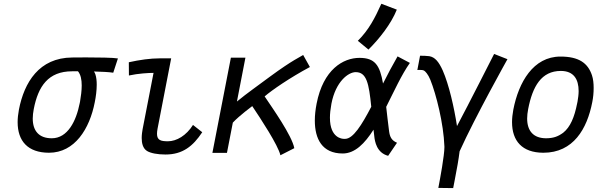

<svg xmlns="http://www.w3.org/2000/svg" viewBox="-20 -800 3145 1005"><path d="M388.2 -426.8C402.8 -409.2 407.7 -382.8 407.7 -352.5C407.7 -326.2 403.8 -296.4 398.9 -267.6C398.4 -264.6 397.5 -261.7 397 -258.8C378.9 -167 334.5 -76.2 251 -76.2C184.6 -76.2 151.4 -114.3 151.4 -179.7C151.4 -194.8 153.3 -211.4 156.7 -229C179.7 -348.1 232.4 -426.8 357.4 -426.8H377.4ZM471.7 -425.8C511.7 -424.8 551.3 -422.9 572.8 -419.4L597.2 -494.1C573.2 -498.5 491.7 -499.5 429.7 -499.5C394.5 -499.5 365.7 -499 357.4 -499C184.6 -497.6 106.9 -369.1 79.1 -226.6C74.7 -203.1 72.3 -181.2 72.3 -160.6C72.3 -62 125.5 -1 235.4 -0.5H236.3C371.6 -0.5 449.2 -126 476.1 -265.1C481.9 -293.5 486.3 -326.7 486.3 -356.9C486.3 -376.5 484.4 -395 479.5 -410.2C477.5 -416.5 474.6 -421.9 471.7 -425.8Z M817.4 -494.6C766.6 -494.6 711.4 -486.8 654.3 -474.1L654.8 -404.8C703.1 -415.5 759.8 -418.5 783.7 -418.5L726.6 -124.5C724.6 -112.8 721.7 -95.7 721.7 -77.6C721.7 -51.3 727.5 -23.4 749.5 -9.8C768.6 2 804.7 8.8 846.2 8.8C936 8.8 990.2 -34.7 1038.6 -107.9L990.2 -146C955.1 -90.3 904.3 -60.5 858.9 -60.5C822.3 -60.5 801.8 -65.9 801.8 -99.6C801.8 -106.9 802.7 -116.2 804.7 -126.5C804.7 -126.5 850.1 -361.3 876 -494.6Z M1365.2 -295.4C1403.8 -328.6 1496.6 -392.6 1602.1 -449.2L1566.9 -512.2C1553.7 -502.9 1512.7 -486.8 1394.5 -399.9C1333.5 -354 1274.4 -313.5 1220.2 -268.6L1264.6 -498H1188.5L1091.8 0H1168L1198.7 -158.2C1232.9 -194.8 1300.3 -244.6 1300.3 -244.6C1345.2 -177.7 1435.5 -40.5 1447.8 12.7L1520.5 -24.4C1508.3 -90.3 1406.7 -233.4 1365.2 -295.4Z M1853 -586.4 1908.7 -540.5C1965.8 -597.2 2026.9 -674.3 2057.1 -749.5L1976.1 -780.3C1942.4 -705.6 1910.6 -643.6 1853 -586.4ZM1714.8 -257.3C1737.3 -374 1803.7 -422.4 1841.8 -422.4C1898.9 -422.4 1911.1 -363.8 1923.3 -241.2C1873.5 -145.5 1828.1 -73.2 1786.6 -73.2H1780.3C1772.9 -73.2 1707 -75.7 1707 -183.6C1707 -204.1 1709.5 -228.5 1714.8 -257.3ZM2001.5 -240.7C2043 -322.8 2082 -409.2 2125.5 -470.7L2061 -504.9C2034.7 -459.5 2009.3 -411.1 1984.9 -362.8C1968.3 -459 1942.4 -497.1 1861.8 -497.1C1776.4 -497.1 1671.9 -436.5 1637.2 -257.3C1631.3 -227.1 1627.9 -197.3 1627.9 -168.9C1627.9 -73.7 1665.5 3.4 1773.9 3.4C1837.9 3.4 1889.2 -48.8 1935.1 -121.1C1936.5 -110.4 1937.5 -99.1 1939 -87.9C1941.9 -58.6 1952.1 0 2011.7 15.6L2058.1 -52.7C2028.3 -65.4 2020.5 -85 2016.6 -113.3C2010.3 -160.6 2005.9 -203.1 2001.5 -240.7Z M2274.4 183.6 2352.1 184.6C2355 170.4 2357.4 155.8 2360.4 141.6C2371.6 85 2380.9 32.2 2385.7 -7.8C2467.8 -189.5 2636.2 -490.2 2636.2 -490.2L2566.4 -517.6C2566.4 -517.6 2428.7 -246.1 2372.1 -140.1C2356.9 -238.3 2330.1 -356.9 2297.4 -431.2C2276.9 -476.6 2256.8 -501 2227.1 -505.9C2213.9 -507.8 2194.8 -508.3 2178.7 -508.3L2164.6 -433.6C2167 -433.6 2169.4 -434.1 2171.9 -434.1C2184.1 -434.1 2194.3 -434.1 2200.7 -429.7C2206.1 -426.3 2220.7 -411.6 2232.4 -382.8C2263.2 -306.2 2301.8 -153.8 2306.2 -33.2V-29.3C2306.2 12.7 2284.2 132.8 2274.4 183.6Z M2823.2 -0.5H2824.2C2981.4 -0.5 3053.2 -126 3080.1 -265.1C3085 -289.1 3087.4 -314.5 3087.4 -339.4C3087.4 -363.8 3085 -386.7 3078.6 -405.8C3057.1 -470.2 3009.8 -503.9 2913.6 -503.9C2771 -503.9 2694.8 -369.1 2667 -226.6C2662.6 -203.1 2660.2 -181.2 2660.2 -160.6C2660.2 -62 2713.4 -1 2823.2 -0.5ZM2927.7 -105C2899.4 -84.5 2876 -76.7 2838.9 -76.2C2772.5 -76.2 2739.3 -114.3 2739.3 -179.7C2739.3 -194.8 2741.2 -211.4 2744.6 -229C2767.6 -348.1 2814 -428.7 2915.5 -428.7C2982.9 -428.7 3008.8 -385.3 3008.8 -323.2C3008.8 -306.2 3006.3 -287.1 3002.9 -267.6C3002.4 -264.6 3001.5 -261.7 3001 -258.8C2986.8 -186.5 2965.3 -134.8 2927.7 -105Z"/></svg>

Font: Fantasque Sans Mono
Style: RegItalic
Weight: 400
Italic angle: -11°
Monospace: yes
Designer: Jany Belluz
Version: Version 1.6.3